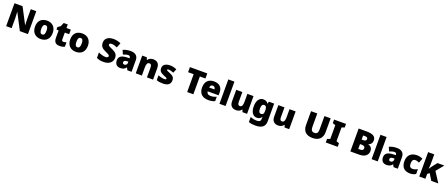

<svg xmlns="http://www.w3.org/2000/svg" viewBox="212 -3165 13123 5624"><g transform="rotate(20 6773.5 -353.0)"><path d="M757 -93V-807H585V-484C585 -435 589 -357 592 -311H589L329 -807H77V-93H248V-415C248 -468 243 -550 239 -596H243L504 -93Z M1428 -371C1428 -554 1313 -656 1154 -656C981 -656 876 -554 876 -371C876 -186 991 -83 1151 -83C1323 -83 1428 -186 1428 -371ZM1070 -371C1070 -465 1094 -514 1152 -514C1212 -514 1234 -465 1234 -371C1234 -276 1212 -225 1153 -225C1093 -225 1070 -276 1070 -371Z M1808 -234C1775 -234 1756 -252 1756 -288V-503H1892V-646H1756V-757H1631L1582 -641L1497 -581V-503H1564V-275C1564 -125 1637 -83 1745 -83C1817 -83 1858 -96 1900 -114V-253C1869 -242 1842 -234 1808 -234Z M2525 -371C2525 -554 2410 -656 2251 -656C2078 -656 1973 -554 1973 -371C1973 -186 2088 -83 2248 -83C2420 -83 2525 -186 2525 -371ZM2167 -371C2167 -465 2191 -514 2249 -514C2309 -514 2331 -465 2331 -371C2331 -276 2309 -225 2250 -225C2190 -225 2167 -276 2167 -371Z M3395 -310C3395 -421 3335 -472 3231 -519C3125 -567 3091 -583 3091 -617C3091 -643 3113 -663 3163 -663C3214 -663 3275 -645 3336 -617L3395 -766C3336 -792 3262 -817 3169 -817C3009 -817 2900 -746 2900 -608C2900 -485 2967 -436 3073 -387C3166 -345 3202 -330 3202 -293C3202 -262 3176 -240 3119 -240C3055 -240 2972 -261 2895 -300V-128C2963 -96 3017 -83 3115 -83C3310 -83 3395 -193 3395 -310Z M3764 -656C3664 -656 3584 -639 3520 -606L3575 -480C3629 -504 3685 -521 3729 -521C3770 -521 3796 -502 3796 -453V-445L3704 -442C3548 -435 3464 -380 3464 -262C3464 -141 3536 -83 3632 -83C3724 -83 3767 -107 3814 -166H3818L3855 -93H3987V-456C3987 -584 3904 -656 3764 -656ZM3753 -338 3797 -340V-297C3797 -250 3759 -218 3713 -218C3680 -218 3658 -235 3658 -273C3658 -313 3683 -335 3753 -338Z M4463 -656C4385 -656 4329 -625 4294 -573H4287L4261 -646H4117V-93H4308V-335C4308 -445 4327 -506 4399 -506C4446 -506 4466 -468 4466 -395V-93H4657V-453C4657 -595 4577 -656 4463 -656Z M5198 -263C5198 -360 5152 -400 5056 -439C4964 -476 4945 -483 4945 -504C4945 -519 4962 -527 4992 -527C5025 -527 5087 -511 5142 -486L5194 -609C5125 -640 5064 -656 4991 -656C4854 -656 4763 -601 4763 -493C4763 -402 4808 -359 4900 -321C4993 -283 5018 -274 5018 -250C5018 -231 4999 -222 4956 -222C4914 -222 4834 -235 4764 -267V-114C4828 -90 4885 -83 4964 -83C5132 -83 5198 -158 5198 -263Z M5913 -93V-649H6087V-807H5546V-649H5720V-93Z M6357 -656C6194 -656 6084 -565 6084 -366C6084 -169 6208 -83 6375 -83C6471 -83 6529 -96 6582 -124V-261C6521 -232 6467 -219 6398 -219C6320 -219 6280 -260 6277 -318H6618V-403C6618 -572 6518 -656 6357 -656ZM6364 -526C6416 -526 6444 -487 6445 -438H6281C6286 -499 6319 -526 6364 -526Z M6917 -93V-853H6726V-93Z M7587 -646H7396V-404C7396 -294 7377 -234 7305 -234C7258 -234 7239 -272 7239 -344V-646H7048V-286C7048 -144 7132 -83 7241 -83C7309 -83 7373 -106 7408 -162H7419L7443 -93H7587Z M7896 -656C7777 -656 7695 -556 7695 -369C7695 -182 7775 -83 7893 -83C7969 -83 8013 -119 8039 -163H8045C8041 -136 8039 -111 8039 -94V-84C8039 -31 8001 -2 7924 -2C7837 -2 7786 -16 7719 -44V115C7782 139 7846 147 7935 147C8135 147 8230 64 8230 -92V-646H8065L8051 -578H8047C8018 -622 7973 -656 7896 -656ZM7968 -508C8036 -508 8054 -458 8054 -372V-349C8054 -270 8033 -231 7971 -231C7915 -231 7889 -270 7889 -366C7889 -459 7915 -508 7968 -508Z M8900 -646H8709V-404C8709 -294 8690 -234 8618 -234C8571 -234 8552 -272 8552 -344V-646H8361V-286C8361 -144 8445 -83 8554 -83C8622 -83 8686 -106 8721 -162H8732L8756 -93H8900Z M9933 -377V-807H9740V-389C9740 -287 9707 -244 9628 -244C9554 -244 9516 -287 9516 -388V-807H9322V-373C9322 -188 9428 -83 9625 -83C9831 -83 9933 -197 9933 -377Z M10412 -93V-203L10323 -237V-664L10412 -697V-807H10040V-697L10129 -664V-237L10040 -203V-93Z M11055 -807H10806V-93H11084C11252 -93 11356 -172 11356 -302C11356 -416 11288 -452 11230 -467V-472C11283 -485 11342 -535 11342 -629C11342 -744 11261 -807 11055 -807ZM11057 -533H10999V-661H11053C11115 -661 11144 -640 11144 -601C11144 -563 11121 -533 11057 -533ZM10999 -392H11063C11135 -392 11157 -356 11157 -318C11157 -274 11134 -242 11067 -242H10999Z M11660 -93V-853H11469V-93Z M12062 -656C11962 -656 11882 -639 11818 -606L11873 -480C11927 -504 11983 -521 12027 -521C12068 -521 12094 -502 12094 -453V-445L12002 -442C11846 -435 11762 -380 11762 -262C11762 -141 11834 -83 11930 -83C12022 -83 12065 -107 12112 -166H12116L12153 -93H12285V-456C12285 -584 12202 -656 12062 -656ZM12051 -338 12095 -340V-297C12095 -250 12057 -218 12011 -218C11978 -218 11956 -235 11956 -273C11956 -313 11981 -335 12051 -338Z M12667 -83C12743 -83 12798 -102 12844 -132V-284C12795 -253 12738 -235 12683 -235C12625 -235 12585 -272 12585 -368C12585 -461 12624 -506 12682 -506C12724 -506 12761 -493 12807 -473L12863 -614C12811 -640 12750 -656 12682 -656C12515 -656 12391 -568 12391 -367C12391 -170 12499 -83 12667 -83Z M13146 -554V-853H12954V-93H13146V-244L13208 -291L13329 -93H13547L13343 -411L13535 -646H13322L13198 -490C13180 -467 13154 -427 13139 -404H13135C13142 -449 13146 -509 13146 -554Z"/></g></svg>

Font: Noto Sans Telugu UI Black
Style: Regular
Weight: 900
Designer: Jelle Bosma - Monotype Design Team
Foundry: Monotype Imaging Inc.
Version: Version 2.005